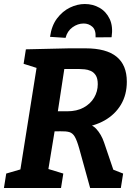

<svg xmlns="http://www.w3.org/2000/svg" viewBox="-21 -948 690 968"><path d="M-1.2 0 10.4 -73 98.3 -98.6 79.4 -78.3 166 -622.6 180.6 -600.2 98 -626.3 109.5 -699.3 326.4 -704.3H410.9Q618.4 -704.3 618.4 -536Q618.4 -470.2 588.8 -420.5Q559.1 -370.8 506.4 -340.9Q453.7 -311.1 383.9 -303.7L383.4 -327.1Q437.5 -327.2 463.7 -298.9Q490 -270.5 503.8 -229.3L555.2 -77.9L521 -104L599.8 -73L588.2 0H433.5L378.4 -199.4Q366.6 -240.9 355.8 -259.1Q345 -277.2 328.6 -282Q312.2 -286.8 282.9 -286.1L231.4 -285.4L257.8 -307.4L220.1 -78.3L211.7 -99.3L298.2 -73L286.6 0ZM265.7 -354.7 249.1 -386.9H317.5Q366.5 -386.9 400.8 -405.8Q435.2 -424.6 453.6 -455.8Q471.9 -487 471.9 -523.5Q471.9 -552.4 461.8 -568.2Q451.7 -583.9 436.4 -590.5Q421.2 -597.1 406 -598.5Q390.8 -600 379.6 -600H286.8L307.1 -625.4ZM406.6 -927.8Q447.2 -927.8 480.8 -908.7Q514.4 -889.5 532.1 -852.1Q549.7 -814.8 541.6 -760.3L460.9 -759.6Q462.9 -797.2 444.4 -813.3Q426 -829.5 400.8 -829.5Q370.9 -829.5 344.4 -810.3Q318 -791.1 309.6 -757.2L231.3 -762.3Q239 -818.5 266.5 -855Q294.1 -891.5 331.5 -909.7Q369 -927.8 406.6 -927.8Z"/></svg>

Font: Bitter Thin
Style: Italic
Weight: 100
Italic angle: -9°
Designer: Sol Matas, and Bitter project Authors
Foundry: Sol Matas
Version: Version 2.002